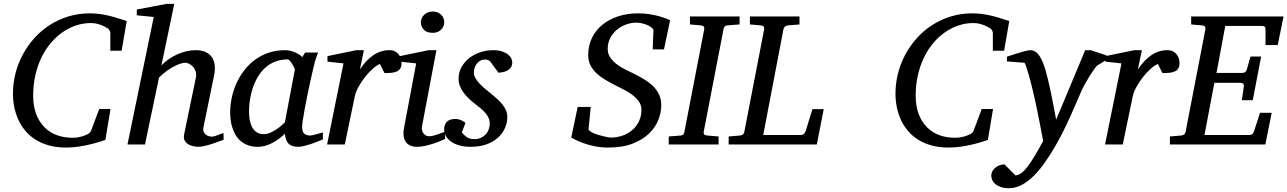

<svg xmlns="http://www.w3.org/2000/svg" viewBox="-20 -757 6745 1006"><path d="M617.2 -491.2H558.1V-584Q558.1 -591.8 552.5 -600.1Q546.9 -608.4 540 -610.8Q538.1 -611.8 531.2 -616Q524.4 -620.1 513.4 -624.5Q502.4 -628.9 487.8 -632.6Q473.1 -636.2 455.1 -636.2Q416.5 -636.2 379.4 -624Q342.3 -611.8 308.8 -588.9Q275.4 -565.9 247.1 -532.7Q218.8 -499.5 198 -457.3Q177.2 -415 165.5 -364.3Q153.8 -313.5 153.8 -255.9Q153.8 -199.2 170.2 -157.7Q186.5 -116.2 214.4 -88.9Q242.2 -61.5 279.5 -48.3Q316.9 -35.2 358.9 -35.2Q375 -35.2 388.2 -37.4Q401.4 -39.6 410.9 -42.5Q420.4 -45.4 426.3 -48.1Q432.1 -50.8 434.1 -51.8Q439.9 -52.7 447 -58.8Q454.1 -64.9 457 -71.8L500 -186H559.1L532.2 -23.9Q526.4 -22 507.1 -15.6Q487.8 -9.3 459.7 -2.2Q431.6 4.9 397 10.5Q362.3 16.1 326.2 16.1Q276.4 16.1 236.3 4.9Q196.3 -6.3 165.5 -25.9Q134.8 -45.4 112.3 -72.3Q89.8 -99.1 75.7 -130.6Q61.5 -162.1 54.7 -196.8Q47.9 -231.4 47.9 -267.1Q47.9 -320.3 61 -372.1Q74.2 -423.8 99.1 -470.5Q124 -517.1 159.7 -556.9Q195.3 -596.7 240 -625.5Q284.7 -654.3 337.6 -670.7Q390.6 -687 450.2 -687Q474.6 -687 497.1 -684.3Q519.5 -681.6 542.5 -676.5Q565.4 -671.4 590.3 -663.8Q615.2 -656.2 644 -647Z M1151.9 -24.9Q1145.5 -22.5 1129.6 -16.6Q1113.8 -10.7 1094.2 -4.2Q1074.7 2.4 1054.2 7.3Q1033.7 12.2 1018.1 12.2Q1008.8 12.2 994.6 9.5Q980.5 6.8 968 -0.2Q955.6 -7.3 948.2 -20Q940.9 -32.7 944.8 -53.2L1005.9 -348.1Q1010.3 -367.7 1005.1 -382.8Q1000 -397.9 990.7 -408Q981.4 -418 970.2 -423.1Q959 -428.2 950.7 -428.2Q939 -428.2 922.1 -422.4Q905.3 -416.5 886.5 -406.2Q867.7 -396 848.6 -381.6Q829.6 -367.2 813 -350.1L739.7 0H647.9L785.6 -668L696.8 -676.8V-707L853 -736.8H893.1L825.7 -414.1Q840.8 -430.7 861.6 -445.3Q882.3 -460 906 -470.9Q929.7 -481.9 955.3 -488Q981 -494.1 1005.9 -494.1Q1033.2 -494.1 1054.2 -485.6Q1075.2 -477.1 1088.1 -460.2Q1101.1 -443.4 1104.7 -418Q1108.4 -392.6 1101.1 -358.9L1045.9 -89.8Q1043 -75.7 1047.4 -66.2Q1051.8 -56.6 1059.3 -51Q1066.9 -45.4 1075.2 -43.2Q1083.5 -41 1087.9 -41Q1101.6 -41 1117.7 -47.9Q1133.8 -54.7 1150.9 -60.1Z M1524.9 -392.1Q1525.4 -394.5 1521.2 -403.3Q1517.1 -412.1 1511.2 -421.6Q1505.4 -431.2 1498.8 -438.5Q1492.2 -445.8 1487.8 -445.8Q1449.7 -445.8 1419.7 -433.3Q1389.6 -420.9 1367.2 -399.7Q1344.7 -378.4 1328.9 -350.6Q1313 -322.8 1303.2 -292.5Q1293.5 -262.2 1289.1 -231.4Q1284.7 -200.7 1284.7 -172.9Q1284.7 -151.9 1288.1 -130.9Q1291.5 -109.9 1300 -92.8Q1308.6 -75.7 1323.5 -64.9Q1338.4 -54.2 1361.8 -54.2Q1379.4 -54.2 1397 -62Q1414.6 -69.8 1429.7 -80.1Q1444.8 -90.3 1456.1 -100.6Q1467.3 -110.8 1472.7 -116.2ZM1671.9 -26.9Q1666 -24.4 1650.4 -17.8Q1634.8 -11.2 1615.5 -4.6Q1596.2 2 1576.4 7.1Q1556.6 12.2 1542 12.2Q1523.9 12.2 1511.5 7.8Q1499 3.4 1491 -5.4Q1482.9 -14.2 1478.5 -26.9Q1474.1 -39.6 1472.7 -56.2Q1461.4 -45.4 1446.3 -33.4Q1431.2 -21.5 1412.8 -11.2Q1394.5 -1 1373.8 5.6Q1353 12.2 1330.6 12.2Q1301.3 12.2 1279.1 3.9Q1256.8 -4.4 1240.7 -18.3Q1224.6 -32.2 1214.1 -50.5Q1203.6 -68.8 1197.3 -88.6Q1190.9 -108.4 1188.5 -128.7Q1186 -148.9 1186 -167Q1186 -205.6 1194.3 -244.9Q1202.6 -284.2 1219 -320.6Q1235.4 -356.9 1259.8 -388.7Q1284.2 -420.4 1316.2 -443.8Q1348.1 -467.3 1387.5 -480.7Q1426.8 -494.1 1473.6 -494.1Q1487.3 -494.1 1500.7 -491Q1514.2 -487.8 1525.9 -482.7Q1537.6 -477.5 1547.4 -471.2Q1557.1 -464.8 1564 -458L1578.6 -481.9H1647Q1644.5 -476.1 1641.6 -468Q1638.7 -460 1635.7 -451.7Q1632.8 -443.4 1630.6 -436Q1628.4 -428.7 1627.9 -424.8Q1624.5 -411.6 1618.2 -385Q1611.8 -358.4 1604.7 -325.2Q1597.7 -292 1590.1 -255.6Q1582.5 -219.2 1576.7 -186.8Q1570.8 -154.3 1566.9 -129.2Q1563 -104 1563 -92.8Q1563 -66.4 1574.2 -56.6Q1585.4 -46.9 1606 -46.9Q1610.8 -46.9 1620.4 -49.1Q1629.9 -51.3 1640.1 -54.2Q1650.4 -57.1 1659.2 -59.6Q1668 -62 1671.9 -63Z M2084 -426.8Q2084 -409.2 2077.6 -398.7Q2071.3 -388.2 2059.6 -382.8Q2047.9 -377.4 2031.5 -375.7Q2015.1 -374 1994.6 -374L1970.7 -421.9Q1952.1 -414.1 1930.9 -394.8Q1909.7 -375.5 1890.6 -350.8Q1871.6 -326.2 1857.4 -300Q1843.3 -273.9 1838.9 -252L1786.6 0H1693.8L1779.8 -424.8L1695.8 -434.1V-462.9L1846.7 -494.1H1886.7L1865.7 -393.1Q1896.5 -440.4 1935.5 -467.3Q1974.6 -494.1 2020 -494.1Q2038.1 -494.1 2050.3 -487.5Q2062.5 -481 2070.1 -470.7Q2077.6 -460.4 2080.8 -448.7Q2084 -437 2084 -426.8Z M2312 -28.8Q2306.2 -26.4 2290.5 -19.5Q2274.9 -12.7 2253.9 -5.6Q2232.9 1.5 2209.7 6.8Q2186.5 12.2 2166 12.2Q2140.1 12.2 2125 3.4Q2109.9 -5.4 2102.5 -19.5Q2095.2 -33.7 2094.2 -51.3Q2093.3 -68.8 2096.7 -85.9L2160.6 -424.8L2074.7 -434.1V-462.9L2225.6 -494.1H2266.6L2190.9 -94.2Q2189 -84 2191.2 -74.7Q2193.4 -65.4 2198.5 -58.3Q2203.6 -51.3 2211.7 -47.1Q2219.7 -43 2230 -43Q2238.8 -43 2250.7 -46.1Q2262.7 -49.3 2274.7 -53.5Q2286.6 -57.6 2296.9 -61.5Q2307.1 -65.4 2312 -66.9ZM2307.6 -641.1Q2307.6 -629.9 2303.5 -619.9Q2299.3 -609.9 2291.7 -602.1Q2284.2 -594.2 2272.9 -589.6Q2261.7 -585 2247.1 -585Q2216.3 -585 2200.7 -601.3Q2185.1 -617.7 2185.1 -641.1Q2185.1 -650.9 2189.2 -660.6Q2193.4 -670.4 2201.4 -678.5Q2209.5 -686.5 2221.2 -691.7Q2232.9 -696.8 2248 -696.8Q2262.2 -696.8 2273.2 -691.9Q2284.2 -687 2292 -679.2Q2299.8 -671.4 2303.7 -661.4Q2307.6 -651.4 2307.6 -641.1Z M2664.1 -431.2Q2664.1 -413.6 2656.2 -403.1Q2648.4 -392.6 2637.2 -386.7Q2626 -380.9 2613.5 -378.7Q2601.1 -376.5 2591.8 -376L2546.9 -437Q2543.9 -439.5 2537.6 -442.1Q2531.2 -444.8 2522 -444.8Q2505.4 -444.8 2494.1 -437.7Q2482.9 -430.7 2475.8 -420.2Q2468.8 -409.7 2465.8 -397.7Q2462.9 -385.7 2462.9 -376Q2462.9 -362.3 2470.7 -348.4Q2478.5 -334.5 2491.2 -320.6Q2503.9 -306.6 2519.8 -293.2Q2535.6 -279.8 2551.8 -267.1Q2568.4 -253.9 2583.7 -240Q2599.1 -226.1 2611.3 -211.2Q2623.5 -196.3 2630.9 -179.7Q2638.2 -163.1 2638.2 -145Q2638.2 -114.3 2625.7 -85.9Q2613.3 -57.6 2589.1 -35.6Q2564.9 -13.7 2529.1 -0.7Q2493.2 12.2 2446.8 12.2Q2410.6 12.2 2384.3 4.2Q2357.9 -3.9 2340.8 -16.8Q2323.7 -29.8 2315.4 -46.4Q2307.1 -63 2307.1 -80.1Q2307.1 -104 2321.5 -118.9Q2335.9 -133.8 2366.7 -133.8Q2376 -133.8 2384.3 -131.3Q2392.6 -128.9 2399.4 -125.7Q2406.2 -122.6 2411.4 -118.9Q2416.5 -115.2 2418.9 -112.8L2399.9 -64Q2410.6 -48.8 2426.5 -38.3Q2442.4 -27.8 2467.8 -27.8Q2482.9 -27.8 2497.1 -33.7Q2511.2 -39.6 2522.2 -50.3Q2533.2 -61 2539.6 -76.4Q2545.9 -91.8 2545.9 -110.8Q2545.9 -126 2539.8 -139.4Q2533.7 -152.8 2522.7 -165.5Q2511.7 -178.2 2496.8 -190.7Q2481.9 -203.1 2463.9 -216.8Q2448.2 -229 2433.8 -243.2Q2419.4 -257.3 2408 -273.2Q2396.5 -289.1 2389.6 -306.6Q2382.8 -324.2 2382.8 -342.8Q2382.8 -379.4 2399.4 -407.7Q2416 -436 2442.1 -455.3Q2468.3 -474.6 2500.2 -484.4Q2532.2 -494.1 2563 -494.1Q2591.3 -494.1 2610.6 -487.5Q2629.9 -481 2641.8 -471.4Q2653.8 -461.9 2658.9 -450.9Q2664.1 -439.9 2664.1 -431.2Z M3459 -498H3399.9L3403.8 -599.1Q3403.8 -604 3396.5 -610.6Q3389.2 -617.2 3376.7 -623.3Q3364.3 -629.4 3348.1 -633.8Q3332 -638.2 3314 -638.2Q3285.2 -638.2 3258.1 -627.9Q3231 -617.7 3210 -599.4Q3189 -581.1 3176.5 -555.9Q3164.1 -530.8 3164.1 -501Q3164.1 -474.1 3178.7 -453.9Q3193.4 -433.6 3214.8 -418Q3236.3 -402.3 3260.7 -390.6Q3285.2 -378.9 3305.2 -369.1Q3331.5 -355.5 3356.7 -340.3Q3381.8 -325.2 3401.4 -306.2Q3420.9 -287.1 3432.9 -262.5Q3444.8 -237.8 3444.8 -205.1Q3444.8 -168.9 3429.9 -129.9Q3415 -90.8 3381.8 -58.3Q3348.6 -25.9 3295.7 -4.9Q3242.7 16.1 3166 16.1Q3127.4 16.1 3094.5 9Q3061.5 2 3036.4 -7.1Q3011.2 -16.1 2994.9 -24.7Q2978.5 -33.2 2973.1 -36.1L3006.8 -196.8H3075.2L3064 -82Q3063.5 -76.2 3070.8 -70.3Q3078.1 -64.5 3089.8 -59.3Q3101.6 -54.2 3115.7 -50Q3129.9 -45.9 3142.8 -42.7Q3155.8 -39.6 3165.8 -37.8Q3175.8 -36.1 3179.2 -36.1Q3211.4 -36.1 3240.7 -46.1Q3270 -56.2 3292.2 -75Q3314.5 -93.8 3327.6 -120.8Q3340.8 -147.9 3340.8 -182.1Q3340.8 -207.5 3325.9 -227.3Q3311 -247.1 3289.3 -262.7Q3267.6 -278.3 3243.2 -290.3Q3218.8 -302.2 3200.2 -312Q3173.8 -325.7 3148.9 -340.6Q3124 -355.5 3104.7 -373.8Q3085.4 -392.1 3073.7 -415Q3062 -438 3062 -467.8Q3062 -517.6 3081.5 -558.1Q3101.1 -598.6 3136 -627.2Q3170.9 -655.8 3218.5 -671.4Q3266.1 -687 3322.3 -687Q3356 -687 3384.8 -682.4Q3413.6 -677.7 3435.5 -671.4Q3457.5 -665 3471.9 -659.2Q3486.3 -653.3 3491.2 -650.9Z M3791 -624Q3781.2 -623 3777.3 -618.4Q3773.4 -613.8 3771 -604L3667 -65.9Q3665.5 -58.6 3669.4 -53.2Q3673.3 -47.9 3687 -46.9L3745.1 -42V0H3483.9V-42L3546.9 -46.9Q3556.2 -47.9 3560.3 -52.5Q3564.5 -57.1 3565.9 -65.9L3669.9 -604Q3671.4 -612.3 3667.5 -617.7Q3663.6 -623 3650.9 -624L3595.2 -628.9V-670.9H3855V-628.9Z M4259.8 0H3797.9V-42L3856 -46.9Q3877 -48.3 3879.9 -65.9L3983.9 -604Q3985.4 -612.3 3981.4 -617.7Q3977.5 -623 3964.8 -624L3909.2 -628.9V-670.9H4168.9V-628.9L4109.9 -624Q4098.6 -623 4092.5 -617.2Q4086.4 -611.3 4085 -604L3979 -49.8H4175.8Q4185.5 -49.8 4191.7 -55.4Q4197.8 -61 4201.2 -69.8L4236.8 -185.1H4295.9Z M5241.2 -491.2H5182.1V-584Q5182.1 -591.8 5176.5 -600.1Q5170.9 -608.4 5164.1 -610.8Q5162.1 -611.8 5155.3 -616Q5148.4 -620.1 5137.5 -624.5Q5126.5 -628.9 5111.8 -632.6Q5097.2 -636.2 5079.1 -636.2Q5040.5 -636.2 5003.4 -624Q4966.3 -611.8 4932.9 -588.9Q4899.4 -565.9 4871.1 -532.7Q4842.8 -499.5 4822 -457.3Q4801.3 -415 4789.6 -364.3Q4777.8 -313.5 4777.8 -255.9Q4777.8 -199.2 4794.2 -157.7Q4810.5 -116.2 4838.4 -88.9Q4866.2 -61.5 4903.6 -48.3Q4940.9 -35.2 4982.9 -35.2Q4999 -35.2 5012.2 -37.4Q5025.4 -39.6 5034.9 -42.5Q5044.4 -45.4 5050.3 -48.1Q5056.2 -50.8 5058.1 -51.8Q5064 -52.7 5071 -58.8Q5078.1 -64.9 5081.1 -71.8L5124 -186H5183.1L5156.2 -23.9Q5150.4 -22 5131.1 -15.6Q5111.8 -9.3 5083.7 -2.2Q5055.7 4.9 5021 10.5Q4986.3 16.1 4950.2 16.1Q4900.4 16.1 4860.4 4.9Q4820.3 -6.3 4789.6 -25.9Q4758.8 -45.4 4736.3 -72.3Q4713.9 -99.1 4699.7 -130.6Q4685.5 -162.1 4678.7 -196.8Q4671.9 -231.4 4671.9 -267.1Q4671.9 -320.3 4685.1 -372.1Q4698.2 -423.8 4723.1 -470.5Q4748 -517.1 4783.7 -556.9Q4819.3 -596.7 4864 -625.5Q4908.7 -654.3 4961.7 -670.7Q5014.6 -687 5074.2 -687Q5098.6 -687 5121.1 -684.3Q5143.6 -681.6 5166.5 -676.5Q5189.5 -671.4 5214.4 -663.8Q5239.3 -656.2 5268.1 -647Z M5728 -413.1Q5722.2 -407.2 5710.9 -391.6Q5699.7 -376 5687.7 -356.4Q5675.8 -336.9 5664.3 -316.2Q5652.8 -295.4 5646 -279.8Q5635.3 -255.9 5620.8 -221.7Q5606.4 -187.5 5588.6 -148.2Q5570.8 -108.9 5549.8 -66.7Q5528.8 -24.4 5504.9 16.1Q5481.4 55.7 5454.8 94Q5428.2 132.3 5398.4 162.4Q5368.7 192.4 5335.7 210.7Q5302.7 229 5267.1 229Q5239.7 229 5221.7 222.2Q5203.6 215.3 5192.9 205.3Q5182.1 195.3 5178 183.8Q5173.8 172.4 5173.8 163.1Q5173.8 151.9 5179 141.4Q5184.1 130.9 5193.4 122.8Q5202.6 114.7 5215.3 109.9Q5228 105 5242.7 104L5300.8 162.1Q5316.4 160.6 5331.5 149.7Q5346.7 138.7 5363.5 116.7Q5380.4 94.7 5400.4 61.5Q5420.4 28.3 5445.8 -18.1Q5444.8 -23.9 5440.9 -44.2Q5437 -64.5 5431.4 -93.5Q5425.8 -122.6 5418.7 -157.7Q5411.6 -192.9 5403.8 -229Q5396 -264.2 5387.5 -299.6Q5378.9 -335 5370.8 -363.3Q5362.8 -391.6 5356.4 -409.7Q5350.1 -427.7 5346.7 -428.2L5255.9 -435.1V-460L5269.5 -464.4Q5279.3 -467.8 5291 -471.4Q5302.7 -475.1 5315.9 -479.2Q5329.1 -483.4 5340.8 -486.6Q5352.5 -489.7 5362.1 -491.9Q5371.6 -494.1 5376 -494.1Q5392.1 -494.1 5404.3 -486.6Q5416.5 -479 5426 -464.8Q5435.5 -450.7 5443.6 -430.9Q5451.7 -411.1 5459 -386.2Q5471.7 -341.8 5485.4 -276.1Q5499 -210.4 5513.7 -129.9L5666 -494.1H5694.8L5777.8 -466.8V-443.8Z M6160.2 -426.8Q6160.2 -409.2 6153.8 -398.7Q6147.5 -388.2 6135.7 -382.8Q6124 -377.4 6107.7 -375.7Q6091.3 -374 6070.8 -374L6046.9 -421.9Q6028.3 -414.1 6007.1 -394.8Q5985.8 -375.5 5966.8 -350.8Q5947.8 -326.2 5933.6 -300Q5919.4 -273.9 5915 -252L5862.8 0H5770L5856 -424.8L5772 -434.1V-462.9L5922.9 -494.1H5962.9L5941.9 -393.1Q5972.7 -440.4 6011.7 -467.3Q6050.8 -494.1 6096.2 -494.1Q6114.3 -494.1 6126.5 -487.5Q6138.7 -481 6146.2 -470.7Q6153.8 -460.4 6157 -448.7Q6160.2 -437 6160.2 -426.8Z M6674.8 -521H6610.8V-602.1Q6610.8 -612.8 6606.9 -616.9Q6603 -621.1 6591.8 -621.1H6399.9L6354 -375H6487.8Q6498.5 -375 6504.2 -379.2Q6509.8 -383.3 6513.2 -394L6532.2 -460.9H6587.9L6543.9 -231.9H6486.8L6497.1 -303.2Q6500 -323.2 6478 -323.2H6342.8L6291 -49.8H6525.9Q6536.6 -49.8 6542.2 -55.4Q6547.9 -61 6550.8 -69.8L6582 -166H6643.1L6609.9 0H6109.9V-42L6168 -46.9Q6189 -48.3 6191.9 -65.9L6295.9 -604Q6297.4 -612.3 6293.5 -617.7Q6289.6 -623 6276.9 -624L6221.2 -628.9V-670.9H6705.1Z"/></svg>

Font: Charis SIL CyrE
Style: Italic
Weight: 400
Italic angle: -11°
Foundry: SIL International
Version: Version 5.000